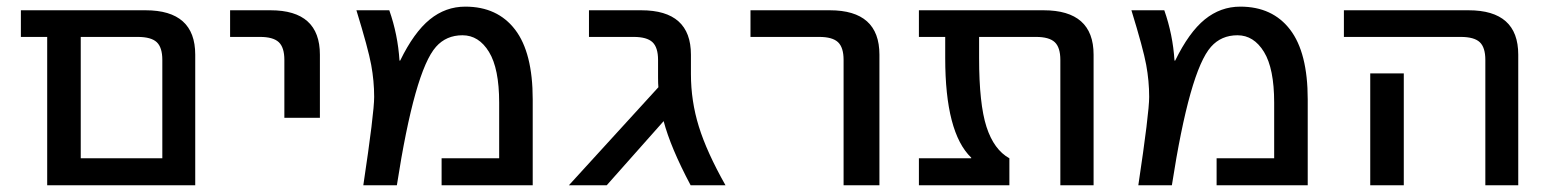

<svg xmlns="http://www.w3.org/2000/svg" viewBox="-20 -550 4594 570"><path d="M42 -440.4V-519.5H412.1Q559.6 -519.5 559.6 -387.7V0H120.1V-440.4ZM219.7 -80.1H461.9V-372.1Q461.9 -409.2 445.3 -424.8Q428.7 -440.4 388.7 -440.4H219.7Z M663.1 -440.4V-519.5H783.2Q929.7 -519.5 929.7 -387.7V-200.2H824.2V-372.1Q824.2 -409.2 807.6 -424.8Q791 -440.4 752 -440.4Z M1038.1 -519.5H1135.7Q1161.1 -447.3 1166 -370.1H1168Q1209 -454.1 1255.9 -492.2Q1302.7 -530.3 1361.3 -530.3Q1457 -530.3 1509.3 -461.9Q1561.5 -393.6 1561.5 -254.9V0H1291V-80.1H1461.9V-245.1Q1461.9 -346.7 1431.6 -396Q1401.4 -445.3 1353 -445.3Q1304.7 -445.3 1274.4 -411.1Q1210.9 -339.8 1158.2 0H1058.6Q1090.8 -214.8 1090.8 -262.2Q1090.8 -309.6 1082 -357.4Q1073.2 -405.3 1038.1 -519.5Z M1668.9 0 1934.6 -291Q1933.6 -300.8 1933.6 -320.3V-372.1Q1933.6 -409.2 1917 -424.8Q1900.4 -440.4 1861.3 -440.4H1728.5V-519.5H1883.8Q2031.2 -519.5 2031.2 -387.7V-330.1Q2031.2 -250 2054.7 -174.3Q2078.1 -98.6 2133.8 0H2030.3Q1970.7 -112.3 1950.2 -190.4L1781.2 0Z M2208 -440.4V-519.5H2443.4Q2590.8 -519.5 2590.8 -387.7V0H2484.4V-372.1Q2484.4 -409.2 2467.8 -424.8Q2451.2 -440.4 2412.1 -440.4Z M2708 0V-80.1H2863.3V-82Q2786.1 -156.2 2786.1 -377.9V-440.4H2708V-519.5H3078.1Q3226.6 -519.5 3226.6 -387.7V0H3127.9V-372.1Q3127.9 -409.2 3111.3 -424.8Q3094.7 -440.4 3055.7 -440.4H2886.7V-377.9Q2886.7 -241.2 2908.7 -173.3Q2930.7 -105.5 2976.6 -80.1V0Z M3338.9 -519.5H3436.5Q3461.9 -447.3 3466.8 -370.1H3468.8Q3509.8 -454.1 3556.6 -492.2Q3603.5 -530.3 3662.1 -530.3Q3757.8 -530.3 3810.1 -461.9Q3862.3 -393.6 3862.3 -254.9V0H3591.8V-80.1H3762.7V-245.1Q3762.7 -346.7 3732.4 -396Q3702.1 -445.3 3653.8 -445.3Q3605.5 -445.3 3575.2 -411.1Q3511.7 -339.8 3459 0H3359.4Q3391.6 -214.8 3391.6 -262.2Q3391.6 -309.6 3382.8 -357.4Q3374 -405.3 3338.9 -519.5Z M3969.7 -440.4V-519.5H4339.8Q4487.3 -519.5 4487.3 -387.7V0H4389.6V-372.1Q4389.6 -409.2 4373 -424.8Q4356.4 -440.4 4316.4 -440.4ZM4047.9 0V-332H4147.5V0Z"/></svg>

Font: GenEi M Gothic v2 Medium
Style: Regular
Weight: 500
Version: Version 2.0